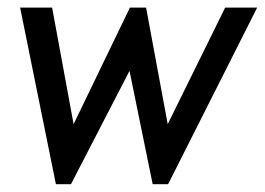

<svg xmlns="http://www.w3.org/2000/svg" viewBox="-20 -469 687 498"><path d="M647 -449.2 416 8.8H376L315.9 -285.2L164.1 8.8H125L32.2 -449.2H115.2L170.9 -147L316.9 -449.2H358.9L415 -147L564 -449.2Z"/></svg>

Font: Myanmar Pyu Pro
Style: Regular
Weight: 400
Designer: Khon Soe Zaw Thu
Foundry: PaOh Unicode
Version: Version 2.00 April 29, 2017